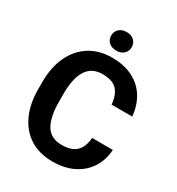

<svg xmlns="http://www.w3.org/2000/svg" viewBox="-211 -1031 1077 1171"><g transform="rotate(30 327.0 -445.5)"><path d="M475.6 -235.8H621.6Q617.2 -164.1 582 -108.6Q546.9 -53.2 484.6 -21.7Q422.4 9.8 335.4 9.8Q244.1 9.8 178.5 -31.7Q112.8 -73.2 77.4 -149.7Q42 -226.1 42 -330.6V-379.9Q42 -484.4 78.4 -561Q114.7 -637.7 180.9 -679.4Q247.1 -721.2 336.4 -721.2Q425.3 -721.2 486.6 -689Q547.9 -656.7 581.8 -600.3Q615.7 -543.9 622.6 -471.2H476.6Q471.7 -535.6 440.4 -570.3Q409.2 -605 336.4 -605Q189.9 -605 189.9 -380.9V-330.6Q189.9 -220.2 223.6 -163.1Q257.3 -106 335.4 -106Q403.8 -106 437.3 -138.4Q470.7 -170.9 475.6 -235.8ZM263.7 -835.4Q263.7 -863.8 283.4 -882.3Q303.2 -900.9 335.9 -900.9Q369.1 -900.9 388.7 -882.3Q408.2 -863.8 408.2 -835.4Q408.2 -807.1 388.7 -788.8Q369.1 -770.5 335.9 -770.5Q303.2 -770.5 283.4 -788.8Q263.7 -807.1 263.7 -835.4Z"/></g></svg>

Font: Vazirmatn RD UI FD
Style: Bold
Weight: 700
Designer: Saber Rastikerdar
Foundry: Saber Rastikerdar
Version: Version 33.003